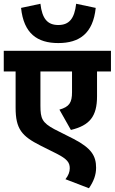

<svg xmlns="http://www.w3.org/2000/svg" viewBox="-20 -892 610 1021"><path d="M489 -850 385 -872C376 -792 347 -759 290 -759C233 -759 204 -792 195 -872L92 -850C106 -714 178 -663 290 -663C402 -663 475 -714 489 -850ZM570 -512V-622H0V-512H63V-319C63 -206 96 -168 195 -118L283 -74C337 -46 351 -28 351 3C351 22 344 41 328 61L453 109C479 71 491 37 491 0C491 -63 466 -104 372 -153L269 -205C204 -240 195 -262 195 -330V-512H363V-402C363 -347 349 -324 296 -309L357 -201C457 -225 496 -273 496 -380V-512Z"/></svg>

Font: Noto Sans Devanagari SemiCondensed
Style: Bold
Weight: 700
Width: 4
Designer: Jelle Bosma - Monotype Design Team
Foundry: Monotype Imaging Inc.
Version: Version 2.004